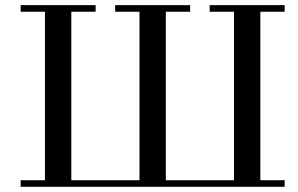

<svg xmlns="http://www.w3.org/2000/svg" viewBox="-20 -720 1147 740"><path d="M59.6 0V-25.4H153.3V-674.8H59.6V-700.2H348.6V-674.8H254.9V-25.4H517.6V-674.8H423.8V-700.2H712.9V-674.8H619.1V-25.4H881.8V-674.8H788.1V-700.2H1077.1V-674.8H983.4V-25.4H1077.1V0Z"/></svg>

Font: Theano Didot
Style: Regular
Weight: 400
Designer: Alexey Kryukov
Version: Version 2.0